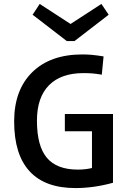

<svg xmlns="http://www.w3.org/2000/svg" viewBox="-20 -942 654 977"><path d="M507 -655 498 -562Q469 -567 448.5 -568.5Q428 -570 405 -570Q290 -570 229 -508Q168 -446 168 -328Q168 -199 218.5 -139Q269 -79 376 -79Q396 -79 413.5 -81Q431 -83 448 -87V-274H310V-362H555V-12Q504 2 456.5 8.5Q409 15 364 15Q209 15 130.5 -70.5Q52 -156 52 -324Q52 -484 144 -574.5Q236 -665 399 -665Q423 -665 446 -663Q469 -661 507 -655ZM496 -922 533 -867 359 -733H320L146 -867L182 -922L339 -820Z"/></svg>

Font: Intel One Mono Medium
Style: Regular
Weight: 500
Monospace: yes
Designer: Fred Shallcrass
Foundry: Frere-Jones Type LLC
Version: Version 1.400;hotconv 1.1.0;makeotfexe 2.6.0;FJTRelease1.4